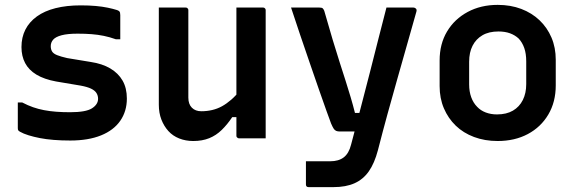

<svg xmlns="http://www.w3.org/2000/svg" viewBox="-20 -567 2360 787"><path d="M267 -107Q332 -107 357 -123Q382 -139 382 -162Q382 -175 375.5 -185.5Q369 -196 353.5 -203.5Q338 -211 311 -216L210 -233Q161 -242 129.5 -261Q98 -280 83 -308.5Q68 -337 68 -374Q68 -414 84 -445.5Q100 -477 131 -499.5Q162 -522 207.5 -533.5Q253 -545 311 -545Q345 -545 372.5 -542.5Q400 -540 421.5 -535.5Q443 -531 459 -526Q465 -524 468 -521.5Q471 -519 472 -515Q473 -511 473 -505Q473 -485 473 -457.5Q473 -430 473 -406H455Q430 -415 405.5 -420Q381 -425 355 -427Q329 -429 298 -429Q257 -429 232.5 -422.5Q208 -416 198 -404.5Q188 -393 188 -378Q188 -365 193.5 -356Q199 -347 214 -341Q229 -335 255 -329L352 -313Q399 -306 432 -286.5Q465 -267 482.5 -236.5Q500 -206 500 -163Q500 -111 473 -72Q446 -33 394 -12Q342 9 268 9Q232 9 200.5 6.5Q169 4 143.5 -1Q118 -6 97 -12.5Q76 -19 62 -27Q57 -30 55 -32.5Q53 -35 53 -42Q53 -63 53 -91.5Q53 -120 53 -147H71Q94 -135 115.5 -127.5Q137 -120 160.5 -115.5Q184 -111 210.5 -109Q237 -107 267 -107Z M741 -536Q745 -536 747 -534.5Q749 -533 750.5 -531Q752 -529 752 -525Q752 -480 752 -433.5Q752 -387 752 -341.5Q752 -296 752 -252Q752 -208 752 -167Q752 -140 766.5 -125.5Q781 -111 805 -111Q828 -111 849.5 -116Q871 -121 890 -131.5Q909 -142 928 -158.5Q947 -175 965 -198V-87H932Q912 -57 889 -34.5Q866 -12 837.5 -0.5Q809 11 772 11Q741 11 714.5 0.5Q688 -10 670 -30Q652 -50 641.5 -77Q631 -104 631 -138Q631 -183 631 -228Q631 -273 631 -318Q631 -363 631 -407Q631 -439 631 -471.5Q631 -504 631 -536Q659 -536 686.5 -536Q714 -536 741 -536ZM1058 -536Q1062 -536 1064 -534.5Q1066 -533 1067.5 -531Q1069 -529 1069 -525Q1069 -454 1069 -383Q1069 -312 1069 -240.5Q1069 -169 1069 -99Q1069 -79 1069 -61Q1069 -43 1069 -27.5Q1069 -12 1069 0Q1050 0 1031 0Q1012 0 994.5 0Q977 0 960 0Q957 0 954.5 -1.5Q952 -3 950.5 -5Q949 -7 949 -11Q949 -99 949 -186.5Q949 -274 949 -361.5Q949 -449 949 -536Q968 -536 986 -536Q1004 -536 1022 -536Q1040 -536 1058 -536Z M1675 -536Q1680 -536 1684.5 -532Q1689 -528 1687 -520Q1666 -446 1646.5 -377Q1627 -308 1607.5 -239.5Q1588 -171 1568.5 -100Q1549 -29 1529 49Q1515 102 1492 135Q1469 168 1433.5 184Q1398 200 1347 200Q1335 200 1318.5 200Q1302 200 1286 200Q1270 200 1259 200Q1248 200 1245 200Q1240 200 1237 197.5Q1234 195 1234 189V94H1252Q1273 94 1293 94Q1313 94 1334 94Q1368 94 1389 78Q1410 62 1419 26Q1426 1 1437.5 -44Q1449 -89 1464.5 -148Q1480 -207 1497 -273.5Q1514 -340 1531 -407.5Q1548 -475 1564 -536Q1577 -536 1590 -536Q1603 -536 1617 -536Q1631 -536 1645.5 -536Q1660 -536 1675 -536ZM1289 -536Q1299 -536 1302.5 -533Q1306 -530 1309 -523Q1328 -456 1343.5 -404.5Q1359 -353 1372.5 -311Q1386 -269 1397 -234.5Q1408 -200 1417.5 -168Q1427 -136 1435 -104H1489L1467 -28H1373Q1364 -28 1358 -30.5Q1352 -33 1347.5 -40Q1343 -47 1337 -61Q1331 -77 1318 -113Q1305 -149 1287.5 -199.5Q1270 -250 1250 -308Q1230 -366 1210 -425Q1190 -484 1173 -536Q1187 -536 1201 -536Q1215 -536 1229.5 -536Q1244 -536 1259 -536Q1274 -536 1289 -536Z M2020 -547Q2073 -547 2116.5 -530.5Q2160 -514 2191.5 -484Q2223 -454 2240.5 -413Q2258 -372 2258 -322V-217Q2258 -149 2227.5 -97.5Q2197 -46 2143.5 -17.5Q2090 11 2020 11Q1967 11 1923 -5.5Q1879 -22 1848 -52Q1817 -82 1799.5 -123Q1782 -164 1782 -214V-319Q1782 -387 1812.5 -438Q1843 -489 1897 -518Q1951 -547 2020 -547ZM2023 -438Q1984 -438 1957.5 -422.5Q1931 -407 1917 -379.5Q1903 -352 1903 -314V-221Q1903 -192 1911.5 -168.5Q1920 -145 1936 -129Q1950 -114 1971 -106Q1992 -98 2017 -98Q2056 -98 2082.5 -113.5Q2109 -129 2123 -157Q2137 -185 2137 -222V-315Q2137 -347 2129 -370Q2121 -393 2106 -409Q2091 -423 2070.5 -430.5Q2050 -438 2023 -438Z"/></svg>

Font: Recursive SemiBold
Style: Regular
Weight: 600
Version: Version 1.085